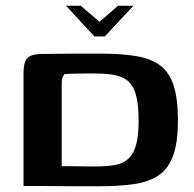

<svg xmlns="http://www.w3.org/2000/svg" viewBox="-20 -648 676 669"><path d="M210 -628H261L327 -572L391 -628H445L345 -521H309ZM600 -228Q600 -151 583 -105Q566 -59 532 -36.5Q498 -14 446.5 -6.5Q395 1 326 1Q286 1 248.5 1Q211 1 177 0.5Q143 0 113.5 0Q84 0 62 0V-395Q62 -429 74 -444Q86 -459 123 -460Q146 -460 175 -460.5Q204 -461 234.5 -461Q265 -461 295.5 -461Q326 -461 350 -461Q415 -460 462.5 -451Q510 -442 540.5 -418Q571 -394 585.5 -348.5Q600 -303 600 -228ZM195 -69Q204 -69 219.5 -69Q235 -69 252.5 -68.5Q270 -68 287 -68Q304 -68 315 -68Q356 -68 384.5 -74Q413 -80 430 -97.5Q447 -115 455 -146.5Q463 -178 463 -227Q463 -296 449 -331.5Q435 -367 403 -379.5Q371 -392 314 -392Q301 -392 280 -392Q259 -392 239 -391.5Q219 -391 205 -390Q201 -385 198 -378.5Q195 -372 195 -357Z"/></svg>

Font: Genos SemiBold
Style: Regular
Weight: 600
Designer: Robert E. Leuschke
Foundry: Robert E. Leuschke
Version: Version 1.010